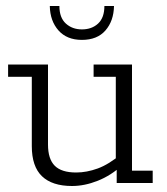

<svg xmlns="http://www.w3.org/2000/svg" viewBox="-20 -610 557 640"><path d="M220 10Q154 10 120 -22.5Q86 -55 86 -123V-354H7V-395H140V-128Q140 -80 162.5 -57.5Q185 -35 234 -35Q269 -35 306 -48.5Q343 -62 386 -98L366 -72V-354H292V-395H420V-41H489V0H369V-55L387 -59Q350 -25 306 -7.5Q262 10 220 10ZM253 -477Q203 -477 175 -508.5Q147 -540 146 -590H178Q178 -551 199.5 -531.5Q221 -512 253 -512Q286 -512 307 -531.5Q328 -551 328 -590H360Q359 -540 331.5 -508.5Q304 -477 253 -477Z"/></svg>

Font: Rokkitt SemiBold Light
Style: Regular
Weight: 300
Version: Version 3.103